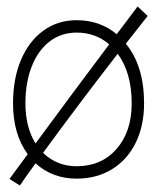

<svg xmlns="http://www.w3.org/2000/svg" viewBox="-20 -550 482 589"><path d="M366 -416Q422 -348 422 -233Q422 -164 396 -111.5Q370 -59 323 -30.5Q276 -2 215 -2Q141 -2 89 -49Q53 1 41 19L9 -1L65 -77Q20 -138 20 -233Q20 -309 44.5 -366.5Q69 -424 113 -456Q157 -488 215 -488Q287 -488 338 -445L402 -530Q404 -529 417 -516Q422 -512 433 -501ZM89 -110Q209 -273 315 -414Q273 -450 215 -450Q168 -450 132.5 -423Q97 -396 77.5 -346.5Q58 -297 58 -233Q58 -160 89 -110ZM341 -385Q220 -229 112 -81Q155 -40 215 -40Q291 -40 337.5 -93Q384 -146 384 -233Q384 -327 341 -385Z"/></svg>

Font: Vibes
Style: Regular
Weight: 400
Designer: AbdElmomen Kadhim
Version: Version 1.100